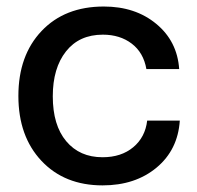

<svg xmlns="http://www.w3.org/2000/svg" viewBox="-20 -557 602 586"><path d="M293 8.8Q176.8 8.8 106.4 -66.2Q36.1 -141.1 36.1 -264.2Q36.1 -387.7 106.9 -462.4Q177.7 -537.1 296.9 -537.1Q393.1 -537.1 457 -484.1Q521 -431.2 526.9 -346.2H426.8Q418 -396.5 382.1 -423.8Q346.2 -451.2 293.9 -451.2Q221.7 -451.2 181.4 -400.1Q141.1 -349.1 141.1 -263.2Q141.1 -174.8 182.1 -126Q223.1 -77.1 293 -77.1Q350.1 -77.1 386.7 -107.7Q423.3 -138.2 429.2 -189H528.8Q522.9 -99.6 457.8 -45.4Q392.6 8.8 293 8.8Z"/></svg>

Font: Lumene Sans Medium
Style: Regular
Weight: 500
Designer: Deni Anggara
Version: Version 1.003;Glyphs 3.1.2 (3151)